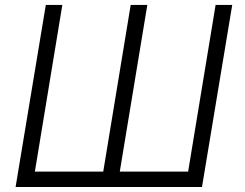

<svg xmlns="http://www.w3.org/2000/svg" viewBox="-20 -747 978 767"><path d="M163 -727.3H229L119.3 -61.4H392.4L502.1 -727.3H568.5L458.5 -61.4H731.5L841.3 -727.3H907.7L786.9 0H42.3Z"/></svg>

Font: Inter P Light
Style: Italic
Weight: 300
Italic angle: 9.39999°
Designer: Rasmus Andersson
Foundry: rsms
Version: Version 3.018;git-588b23468